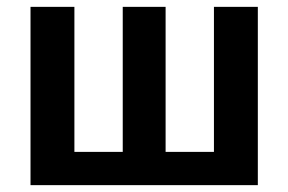

<svg xmlns="http://www.w3.org/2000/svg" viewBox="-20 -540 841 560"><path d="M732 0H69V-520H197V-97H338V-520H463V-97H604V-520H732Z"/></svg>

Font: M PLUS 1p
Style: Bold
Weight: 700
Version: Version 1.062